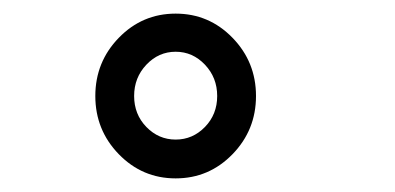

<svg xmlns="http://www.w3.org/2000/svg" viewBox="-20 -679 580 282"><path d="M154.5 -623.5Q189 -659 238 -659Q287 -659 321.5 -623.5Q356 -588 356 -538Q356 -488 321.5 -452.5Q287 -417 238 -417Q189 -417 154.5 -452.5Q120 -488 120 -538Q120 -588 154.5 -623.5ZM195 -584Q177 -565 177 -538Q177 -511 195 -492.5Q213 -474 238 -474Q263 -474 281 -492.5Q299 -511 299 -538Q299 -565 281 -584Q263 -603 238 -603Q213 -603 195 -584Z"/></svg>

Font: ibm3270
Style: Regular
Weight: 400
Monospace: yes
Version: Version 2.0.3